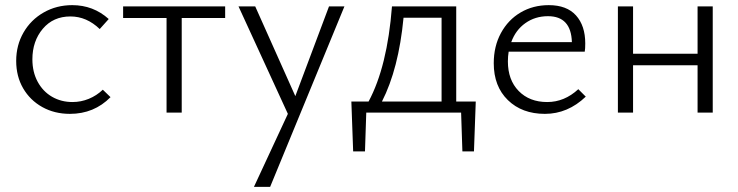

<svg xmlns="http://www.w3.org/2000/svg" viewBox="-20 -438 2873 747"><path d="M43 -201Q43 -262 71.5 -311.5Q100 -361 150 -389.5Q200 -418 261 -418Q343 -418 403 -364L368 -325Q317 -374 254 -374Q187 -374 146.5 -326Q106 -278 106 -207Q106 -158 126.5 -120Q147 -82 182.5 -61.5Q218 -41 262 -41Q295 -41 325.5 -53.5Q356 -66 380 -89L410 -60Q346 5 252 5Q192 5 144.5 -21.5Q97 -48 70 -94.5Q43 -141 43 -201Z M856 -368H687V0H628V-368H459V-413H856Z M1320 -413 1031 289H968L1100 5L908 -413H973L1129 -64L1260 -413Z M1824 151H1779L1774 0H1405L1400 151H1354L1347 -43H1414Q1487 -179 1505 -413H1755V-43H1831ZM1698 -43V-369H1550Q1531 -170 1466 -43Z M2259 -62Q2189 5 2100 5Q2011 5 1956 -48.5Q1901 -102 1901 -192Q1901 -258 1929 -309.5Q1957 -361 2005.5 -389.5Q2054 -418 2115 -418Q2185 -418 2221 -378Q2257 -338 2257 -269Q2257 -248 2255 -237H1959Q1956 -219 1956 -199Q1956 -127 1998 -84Q2040 -41 2109 -41Q2176 -41 2230 -91ZM1969 -274H2205Q2202 -375 2112 -375Q2062 -375 2024 -348Q1986 -321 1969 -274Z M2753 -413V0H2694V-184H2443V0H2384V-413H2443V-229H2694V-413Z"/></svg>

Font: Ysabeau Semilight
Style: Regular
Weight: 300
Designer: Christian Thalmann (Catharsis Fonts)
Version: Version 0.003